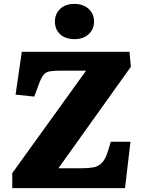

<svg xmlns="http://www.w3.org/2000/svg" viewBox="-20 -966 730 986"><path d="M652 -623 280 -102H402Q434 -102 459.5 -106.5Q485 -111 503.5 -130Q522 -149 535 -192L549 -238H650L622 0H43V-77L422 -603H288Q254 -603 234.5 -599.5Q215 -596 202.5 -580Q190 -564 177 -527L156 -470L60 -480L92 -700H645ZM262 -855Q262 -895 289 -920.5Q316 -946 362 -946Q407 -946 435 -920.5Q463 -895 463 -856Q463 -816 435.5 -790.5Q408 -765 363 -765Q316 -765 289 -790Q262 -815 262 -855Z"/></svg>

Font: Literata 12pt ExtraBold
Style: Italic
Weight: 800
Italic angle: -2°
Designer: Latin by Veronika Burian and Jose Scaglione. Greek by Irene Vlachou. Cyrillic by Vera Evstafieva
Foundry: TypeTogether
Version: Version 3.002